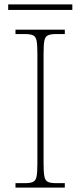

<svg xmlns="http://www.w3.org/2000/svg" viewBox="-20 -848 365 868"><path d="M50 0V-20H93Q118 -20 130 -26Q142 -32 145.5 -51Q149 -70 149 -108V-606Q149 -645 145.5 -663.5Q142 -682 130 -688Q118 -694 93 -694H50V-714H273V-694H233Q208 -694 196 -688Q184 -682 180.5 -663.5Q177 -645 177 -606V-108Q177 -70 180.5 -51Q184 -32 196 -26Q208 -20 233 -20H273V0ZM17 -803V-828H307V-803Z"/></svg>

Font: Noto Rashi Hebrew Thin
Style: Regular
Weight: 250
Version: Version 1.006